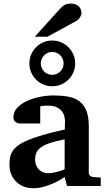

<svg xmlns="http://www.w3.org/2000/svg" viewBox="-20 -1027 593 1060"><path d="M350.1 0 336.9 -49.8Q311 -32.2 282.7 -18.6Q257.8 -6.8 227.1 2.7Q196.3 12.2 163.1 12.2Q135.7 12.2 112.1 3.2Q88.4 -5.9 70.6 -22.7Q52.7 -39.6 42.5 -63.5Q32.2 -87.4 32.2 -117.2Q32.2 -139.6 35.9 -158.7Q39.6 -177.7 50.5 -194.1Q61.5 -210.4 82 -225.3Q102.5 -240.2 136.5 -254.4Q170.4 -268.6 219.7 -282.7Q269 -296.9 337.9 -312V-324.2Q337.9 -331.5 338.4 -337.4Q338.4 -344.2 338.9 -351.1Q339.4 -365.2 335.9 -381.6Q332.5 -397.9 322.3 -411.9Q312 -425.8 293.5 -434.8Q274.9 -443.8 245.1 -443.8Q234.9 -443.8 226.8 -443.4Q218.8 -442.9 213.4 -441.9Q207 -440.9 202.1 -439.9V-345.2H99.1Q86.4 -344.2 76.7 -347.7Q68.4 -350.6 61.3 -357.9Q54.2 -365.2 54.2 -380.9Q54.2 -408.7 74 -430.7Q93.8 -452.6 125.7 -468Q157.7 -483.4 197.5 -491.7Q237.3 -500 276.9 -500Q319.8 -500 355.5 -493.7Q391.1 -487.3 416.7 -469Q442.4 -450.7 456.3 -417.5Q470.2 -384.3 470.2 -330.1V-73.2Q470.2 -64 476.6 -57.4Q482.9 -50.8 492.2 -49.8L536.1 -46.9V0ZM336.9 -257.8Q288.6 -248 257.1 -237.8Q225.6 -227.5 207 -214.4Q188.5 -201.2 181.2 -184.3Q173.8 -167.5 173.8 -145Q173.8 -129.4 179 -116Q184.1 -102.5 193.6 -92.5Q203.1 -82.5 216.3 -76.7Q229.5 -70.8 245.1 -70.8Q261.2 -70.8 277.6 -74.2Q293.9 -77.6 307.1 -81.5Q322.8 -86.4 336.9 -92.8ZM331.1 -676.8Q331.1 -689.9 326.2 -701.4Q321.3 -712.9 312.7 -721.7Q304.2 -730.5 292.7 -735.4Q281.2 -740.2 268.1 -740.2Q255.4 -740.2 243.9 -735.4Q232.4 -730.5 223.9 -721.7Q215.3 -712.9 210.2 -701.4Q205.1 -689.9 205.1 -676.8Q205.1 -663.6 210.2 -652.1Q215.3 -640.6 223.9 -632.1Q232.4 -623.5 243.9 -618.7Q255.4 -613.8 268.1 -613.8Q281.2 -613.8 292.7 -618.7Q304.2 -623.5 312.7 -632.1Q321.3 -640.6 326.2 -652.1Q331.1 -663.6 331.1 -676.8ZM395 -676.8Q395 -650.4 385 -627.4Q375 -604.5 357.7 -587.4Q340.3 -570.3 317.4 -560.5Q294.4 -550.8 268.1 -550.8Q242.2 -550.8 219.2 -560.5Q196.3 -570.3 179.2 -587.4Q162.1 -604.5 152.1 -627.4Q142.1 -650.4 142.1 -676.8Q142.1 -703.1 152.1 -726.1Q162.1 -749 179.2 -766.4Q196.3 -783.7 219.2 -793.5Q242.2 -803.2 268.1 -803.2Q294.4 -803.2 317.4 -793.5Q340.3 -783.7 357.7 -766.4Q375 -749 385 -726.1Q395 -703.1 395 -676.8ZM429.7 -954.6Q429.7 -949.7 427.5 -943.6Q425.3 -937.5 421.9 -931.6Q418.5 -925.8 413.6 -920.7Q408.7 -915.5 403.8 -912.6L241.7 -824.2H171.9L308.6 -975.6Q317.4 -984.9 324.5 -991Q331.5 -997.1 338.6 -1000.7Q345.7 -1004.4 353.5 -1005.9Q361.3 -1007.3 371.6 -1007.3Q387.7 -1007.3 398.7 -1002.4Q409.7 -997.6 416.7 -990Q423.8 -982.4 426.8 -972.9Q429.7 -963.4 429.7 -954.6Z"/></svg>

Font: Charis SIL Eur
Style: Bold
Weight: 700
Foundry: SIL International
Version: Version 5.000